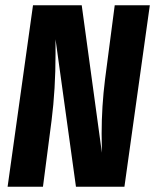

<svg xmlns="http://www.w3.org/2000/svg" viewBox="-20 -713 592 733"><path d="M455 0H270L192 -563V-508Q192 -372 177 -254L144 0H9L106 -693H292L369 -130L368 -203Q368 -306 381 -410L418 -693H552Z"/></svg>

Font: Fira Sans Extra Condensed
Style: Bold Italic
Weight: 700
Width: 3
Italic angle: -8°
Designer: Carrois Corporate & Edenspiekermann AG
Foundry: Carrois Corporate GbR & Edenspiekermann AG
Version: Version 4.203